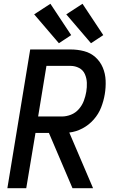

<svg xmlns="http://www.w3.org/2000/svg" viewBox="-20 -997 616 1017"><path d="M19 0H119L168 -293H239L364 0H473L347 -295Q383 -299 417 -317Q451 -335 476.5 -364Q502 -393 515.5 -427.5Q529 -462 535 -498Q541 -534 539.5 -570.5Q538 -607 524.5 -639Q511 -671 485.5 -694Q460 -717 425.5 -726Q391 -735 354 -735H140ZM182 -380 226 -648H354Q378 -648 399 -637Q420 -626 429.5 -604.5Q439 -583 440 -559Q441 -535 437 -511Q433 -487 424 -463Q415 -439 397.5 -419Q380 -399 356 -389.5Q332 -380 308 -380ZM462 -768 527 -811 417 -977 331 -921ZM292 -768 357 -811 247 -977 161 -921Z"/></svg>

Font: Iosevka Sparkle Medium
Style: Italic
Weight: 500
Italic angle: -9°
Designer: Belleve Invis
Foundry: Belleve Invis
Version: Version 4.5.0; ttfautohint (v1.8.3)